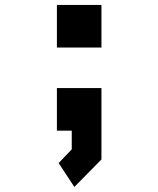

<svg xmlns="http://www.w3.org/2000/svg" viewBox="-20 -553 640 776"><path d="M210 -361H390V-533H210ZM210 -197V-25H270V50.5L217 106L280.5 202.5L390 91.5V-197Z"/></svg>

Font: Kode Mono
Style: Regular
Weight: 400
Monospace: yes
Designer: Isa Ozler
Foundry: Kadena LLC
Version: Version 1.000;gftools[0.9.28]